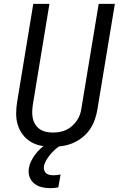

<svg xmlns="http://www.w3.org/2000/svg" viewBox="-20 -755 640 998"><path d="M254 8Q223 8 194 2.5Q165 -3 140.5 -17.5Q116 -32 98.5 -55Q81 -78 72.5 -105.5Q64 -133 64 -163.5Q64 -194 69 -225L153 -735H237L151 -213Q148 -194 147.5 -175.5Q147 -157 150.5 -140Q154 -123 163.5 -108Q173 -93 187 -83.5Q201 -74 218.5 -70Q236 -66 255 -66Q272 -66 290 -69Q308 -72 324.5 -80Q341 -88 355 -100.5Q369 -113 380 -129Q391 -145 396.5 -162.5Q402 -180 404 -197L493 -735H577L486 -185Q482 -159 472.5 -132.5Q463 -106 447.5 -83Q432 -60 409 -41.5Q386 -23 360.5 -12Q335 -1 307.5 3.5Q280 8 254 8ZM240 223Q217 223 195.5 217.5Q174 212 157.5 198.5Q141 185 133.5 164Q126 143 130 120Q133 101 142 82.5Q151 64 163 48Q175 32 190.5 17.5Q206 3 223 -8H298L297 0Q281 9 267 21.5Q253 34 241.5 48Q230 62 220.5 78Q211 94 208 111Q207 121 210 130.5Q213 140 220.5 146Q228 152 237.5 154Q247 156 258 156Q267 156 276 155Q285 154 295 152L283 219Q273 221 262 222Q251 223 240 223Z"/></svg>

Font: Iosevka Extended
Style: Italic
Weight: 400
Width: 7
Italic angle: -9°
Monospace: yes
Designer: Belleve Invis
Foundry: Belleve Invis
Version: Version 32.5.0; ttfautohint (v1.8.4)